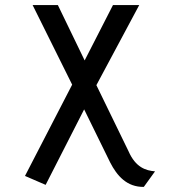

<svg xmlns="http://www.w3.org/2000/svg" viewBox="-20 -521 664 753"><path d="M588 151C552 148 512 136 484 72L358 -187L526 -501H423L312 -284L207 -501H108L263 -189L78 169L159 204L310 -92L412 116C439 169 478 213 544 212Z"/></svg>

Font: Advent Pro
Style: SemiBold
Weight: 600
Designer: Andreas Kalpakidis
Foundry: Andreas Kalpakidis
Version: Version 2.002 2008